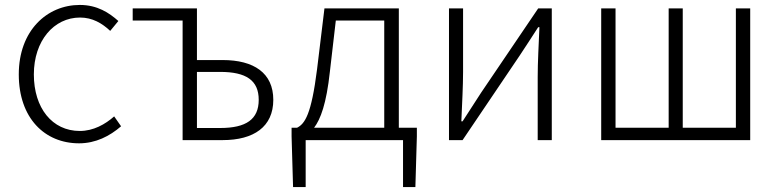

<svg xmlns="http://www.w3.org/2000/svg" viewBox="-20 -567 3156 777"><path d="M300 13C367 13 424 -16 470 -56L442 -96C406 -64 358 -37 303 -37C191 -37 117 -130 117 -266C117 -402 198 -496 304 -496C354 -496 393 -473 426 -442L459 -482C422 -515 374 -547 303 -547C171 -547 56 -444 56 -266C56 -89 161 13 300 13Z M719 0H881C1007 0 1086 -54 1086 -163C1086 -272 1007 -324 881 -324H777V-533H517V-484H719ZM777 -49V-276H871C976 -276 1027 -242 1027 -163C1027 -84 976 -49 871 -49Z M1339 -484H1535V-50H1251C1277 -84 1301 -147 1315 -277ZM1594 -50V-533H1293L1263 -286C1240 -104 1214 -66 1182 -50H1160V-15L1166 190H1217V0H1611V190H1661L1667 -15V-50Z M1797 0H1852L2083 -342C2104 -374 2137 -424 2158 -457H2163C2160 -386 2156 -315 2156 -256V0H2213V-533H2158L1927 -192C1906 -159 1873 -109 1852 -76H1847C1850 -147 1854 -219 1854 -276V-533H1797Z M2413 0H3016V-533H2958V-50H2743V-533H2686V-50H2471V-533H2413Z"/></svg>

Font: Noto Sans CJK KR Light
Style: Regular
Weight: 300
Designer: Ryoko NISHIZUKA (kana & ideographs); Paul D. Hunt (Latin, Greek & Cyrillic); Wenlong ZHANG (bopomofo); Sandoll Communica
Foundry: Adobe Systems Incorporated
Version: Version 1.004;PS 1.004;hotconv 1.0.82;makeotf.lib2.5.63406